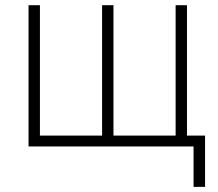

<svg xmlns="http://www.w3.org/2000/svg" viewBox="-20 -566 841 742"><path d="M90.3 -545.9H134.3V-42H374.5V-545.9H418.5V-42H658.7V-545.9H702.6V0H90.3ZM728 156.2V0H680.7V-42H772.5V156.2Z"/></svg>

Font: Inter ExtraLight
Style: Regular
Weight: 250
Designer: Rasmus Andersson
Foundry: rsms
Version: Version 4.001;git-66647c0bb